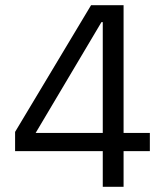

<svg xmlns="http://www.w3.org/2000/svg" viewBox="-20 -718 640 738"><path d="M375 0V-137H38V-211L330 -698H455V-207H556V-137H455V0ZM117 -207H375V-633H370Z"/></svg>

Font: IBM Plex Sans
Style: Regular
Weight: 400
Designer: Mike Abbink, Paul van der Laan, Pieter van Rosmalen
Foundry: Bold Monday
Version: Version 3.005